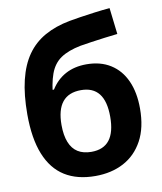

<svg xmlns="http://www.w3.org/2000/svg" viewBox="-86 -836 772 917"><g transform="rotate(-10 300.0 -378.0)"><path d="M303 11Q215 11 155 -26.5Q95 -64 64 -141Q33 -218 33 -335Q33 -430 50 -500.5Q67 -571 101 -619.5Q135 -668 187.5 -697.5Q240 -727 310 -740Q331 -744 364 -749Q397 -754 435 -759Q473 -764 508 -767L523 -639Q494 -636 460 -631.5Q426 -627 394.5 -622.5Q363 -618 340 -614Q279 -602 243 -577.5Q207 -553 190 -506.5Q173 -460 167 -383L146 -430H179Q207 -475 250.5 -498.5Q294 -522 352 -522Q420 -522 468.5 -491.5Q517 -461 542.5 -404.5Q568 -348 568 -270Q568 -177 534 -114.5Q500 -52 440.5 -20.5Q381 11 303 11ZM304 -106Q363 -106 392 -143.5Q421 -181 421 -256Q421 -331 392 -368Q363 -405 305 -405Q245 -405 215 -368Q185 -331 185 -257Q185 -207 198.5 -173Q212 -139 238.5 -122.5Q265 -106 304 -106Z"/></g></svg>

Font: Noto Sans Mono
Style: Bold
Weight: 700
Designer: Monotype Design Team
Foundry: Monotype Imaging Inc.
Version: Version 2.014